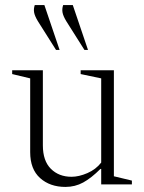

<svg xmlns="http://www.w3.org/2000/svg" viewBox="-20 -727 569 757"><path d="M238 10Q177 10 138 -25Q99 -60 99 -127V-418L28 -435V-450H149V-154Q149 -93 180.5 -61.5Q212 -30 262 -30Q291 -30 324.5 -44.5Q358 -59 379 -86V-418L298 -435V-450H429V-32L500 -15V0H379V-61H376Q340 -25 308 -7.5Q276 10 238 10ZM201 -530 129 -644Q117 -664 114.5 -678Q112 -692 117 -707H155L215 -530ZM313 -530 241 -644Q229 -664 226.5 -678Q224 -692 229 -707H267L327 -530Z"/></svg>

Font: Spectral ExtraLight
Style: Regular
Weight: 275
Designer: Jean-Baptiste Levee
Foundry: Production Type
Version: Version 2.001